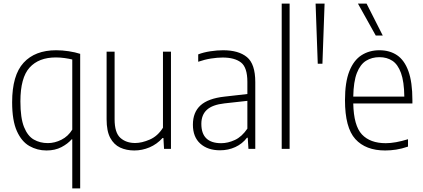

<svg xmlns="http://www.w3.org/2000/svg" viewBox="-20 -828 2354 1068"><path d="M382 220V-53H378.5Q357 -28 321.5 -9.5Q286 9 238.5 9Q187 9 143.5 -15.8Q100 -40.5 73.8 -99Q47.5 -157.5 47.5 -259.5Q47.5 -409.5 111.2 -479Q175 -548.5 292.5 -548.5Q326.5 -548.5 362.5 -543Q398.5 -537.5 426 -528.5V220ZM246 -32Q284.5 -32 321.8 -50.8Q359 -69.5 382 -107V-497Q364.5 -501.5 339.8 -505Q315 -508.5 290.5 -508.5Q195.5 -508.5 144.5 -452Q93.5 -395.5 93.5 -264Q93.5 -171.5 113.8 -121.2Q134 -71 168.5 -51.5Q203 -32 246 -32Z M727 9Q683 9 648.2 -7.2Q613.5 -23.5 593.2 -61.2Q573 -99 573 -164.5V-540.5H617.5V-164.5Q617.5 -90 649.5 -61.2Q681.5 -32.5 732 -32.5Q768.5 -32.5 812.8 -51.5Q857 -70.5 886.5 -117.5V-540.5H931V0H892.5L889 -60.5H884.5Q852.5 -25.5 811.5 -8.2Q770.5 9 727 9Z M1204 8Q1135.5 8 1094.2 -29Q1053 -66 1053 -134.5Q1053 -203.5 1095.5 -242Q1138 -280.5 1228.5 -290.5L1356 -305V-372.5Q1356 -453 1320.5 -480.5Q1285 -508 1218.5 -508Q1189.5 -508 1154 -502.5Q1118.5 -497 1082.5 -484.5V-525.5Q1112 -537 1150 -542.8Q1188 -548.5 1221 -548.5Q1307.5 -548.5 1353.8 -510.2Q1400 -472 1400 -371.5V0H1362L1358 -62H1354Q1328 -28 1289 -10Q1250 8 1204 8ZM1100 -139Q1100 -31.5 1210.5 -31.5Q1248 -31.5 1286.8 -49.5Q1325.5 -67.5 1356 -112.5V-267L1229 -253Q1161.5 -245.5 1130.8 -217.2Q1100 -189 1100 -139Z M1547 0V-808H1591V0Z M1747.5 -473.5 1735.5 -808H1785.5L1773.5 -473.5Z M2122.5 9Q2014 9 1956.5 -54.5Q1899 -118 1899 -270.5Q1899 -370.5 1923.2 -431.8Q1947.5 -493 1990.8 -520.8Q2034 -548.5 2090.5 -548.5Q2147.5 -548.5 2188.5 -521Q2229.5 -493.5 2251.8 -432.2Q2274 -371 2274 -270V-252.5H1945Q1947.5 -129 1993.2 -80.2Q2039 -31.5 2126 -31.5Q2178 -31.5 2249.5 -53.5V-12.5Q2214.5 -0.5 2183.5 4.2Q2152.5 9 2122.5 9ZM2090.5 -510Q2048.5 -510 2016.2 -490Q1984 -470 1965.2 -422.2Q1946.5 -374.5 1945 -290.5H2229Q2228 -374 2210.5 -422Q2193 -470 2162.5 -490Q2132 -510 2090.5 -510ZM2070 -630.5 1971 -808H2019L2109 -630.5Z"/></svg>

Font: Encode Sans SemiCondensed SemiCondensed ExtraLight
Style: Regular
Weight: 200
Width: 4
Designer: Multiple Designers
Foundry: Impallari Type
Version: Version 3.000; ttfautohint (v1.8.3) -l 8 -r 50 -G 200 -x 14 